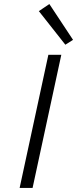

<svg xmlns="http://www.w3.org/2000/svg" viewBox="-20 -929 381 949"><path d="M303 -708 172 -874 224 -909 341 -732ZM77 0 219 -658H283L141 0Z"/></svg>

Font: EauTestText Semilight
Style: Italic
Weight: 300
Italic angle: -12°
Designer: Christian Thalmann (Catharsis Fonts)
Version: Version 0.001;PS 000.001;hotconv 1.0.88;makeotf.lib2.5.64775